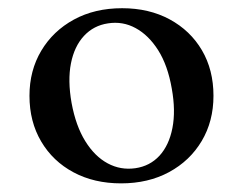

<svg xmlns="http://www.w3.org/2000/svg" viewBox="-20 -730 578 456"><path d="M270 -710.5Q334 -710.5 383 -684Q432 -657.5 459.5 -610.8Q487 -564 487 -502.5Q487 -442 459 -395Q431 -348 381.5 -321.2Q332 -294.5 267.5 -294.5Q203.5 -294.5 154.5 -320.8Q105.5 -347 77.8 -394Q50 -441 50 -502.5Q50 -562.5 78 -609.5Q106 -656.5 155.5 -683.5Q205 -710.5 270 -710.5ZM301.5 -330.5Q336 -335.5 358.8 -360.2Q381.5 -385 389.5 -426Q397.5 -467 388 -519.5Q378.5 -574.5 355.8 -610.5Q333 -646.5 302.2 -663.2Q271.5 -680 236.5 -674.5Q202.5 -669.5 179.5 -644.8Q156.5 -620 148.5 -579.5Q140.5 -539 150 -485.5Q160 -431 182.5 -394.8Q205 -358.5 235.8 -342Q266.5 -325.5 301.5 -330.5Z"/></svg>

Font: Fraunces Wonky
Style: Regular
Weight: 400
Version: Version 1.000;[b76b70a41]